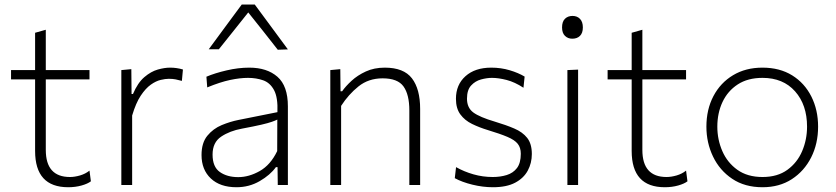

<svg xmlns="http://www.w3.org/2000/svg" viewBox="-20 -796 3598 826"><path d="M273.5 9.5Q131 9.5 131 -146.5V-454.5H27.5V-494.5H131V-655L177 -668V-494.5H365V-454.5H177V-151Q177 -34.5 281 -34.5Q301 -34.5 324.2 -41.2Q347.5 -48 365 -62L371 -16Q357.5 -5.5 331 2Q304.5 9.5 273.5 9.5Z M502 0V-494.5L545 -498.5L546 -391.5H552Q572.5 -440 601 -464.2Q629.5 -488.5 658.8 -496.8Q688 -505 711.5 -505Q740.5 -505 767 -497L762.5 -448Q748 -452 735.5 -454.5Q723 -457 706 -457Q691.5 -457 671.2 -452.2Q651 -447.5 628.8 -431.8Q606.5 -416 585.5 -384.5Q564.5 -353 548.5 -299V0Z M997.5 9.5Q927 9.5 887 -28.2Q847 -66 847 -129Q847 -181.5 872 -212Q897 -242.5 933.8 -257.8Q970.5 -273 1006 -280L1173.5 -313.5Q1176 -376.5 1159 -408.2Q1142 -440 1112.2 -450.5Q1082.5 -461 1047 -461Q1012.5 -461 970 -452Q927.5 -443 871.5 -420L868 -466Q904.5 -481.5 954.8 -493.2Q1005 -505 1052.5 -505Q1128.5 -505 1173.5 -465.8Q1218.5 -426.5 1218.5 -338.5V0H1175L1174 -77H1167Q1142.5 -43 1097.2 -16.8Q1052 9.5 997.5 9.5ZM1005 -34Q1051 -34 1097.5 -60.2Q1144 -86.5 1172.5 -146L1173 -281.5Q1164 -277 1149 -271.8Q1134 -266.5 1104 -259.5Q1074 -252.5 1020.5 -242.5Q968.5 -233 931.5 -208.2Q894.5 -183.5 894.5 -131Q894.5 -78 925.8 -56Q957 -34 1005 -34ZM1175 -582Q1143 -623 1111.5 -662.8Q1080 -702.5 1048 -742.5Q1016 -702.5 984.8 -663.2Q953.5 -624 921.5 -584H878Q913 -632 948.8 -680.2Q984.5 -728.5 1020 -776.5H1076Q1111.5 -728.5 1147.2 -680.2Q1183 -632 1218.5 -583.5Z M1401 0V-494.5L1444 -498.5L1445 -403.5H1452Q1467 -425 1492.5 -448.5Q1518 -472 1553.8 -488.5Q1589.5 -505 1635.5 -505Q1717 -505 1752.2 -459Q1787.5 -413 1787.5 -327.5V0H1741V-321Q1741 -389 1716 -424Q1691 -459 1626 -459Q1565.5 -459 1522.2 -424.2Q1479 -389.5 1447.5 -340.5V0Z M2100.5 9.5Q2057.5 9.5 2012.5 -1.5Q1967.5 -12.5 1936.5 -29.5L1942 -77Q1976.5 -57.5 2016.8 -46Q2057 -34.5 2100 -34.5Q2132.5 -34.5 2160 -43Q2187.5 -51.5 2204 -73Q2220.5 -94.5 2220.5 -134.5Q2220.5 -161 2207.2 -177.5Q2194 -194 2162.8 -207.2Q2131.5 -220.5 2078.5 -236.5Q2042 -247.5 2010.8 -262.8Q1979.5 -278 1960.5 -303.8Q1941.5 -329.5 1941.5 -371Q1941.5 -431.5 1982.5 -468.2Q2023.5 -505 2093.5 -505Q2135 -505 2172.8 -493.8Q2210.5 -482.5 2237 -466.5L2232 -418.5Q2194.5 -443 2159.5 -452Q2124.5 -461 2096.5 -461Q2074.5 -461 2049.5 -454.2Q2024.5 -447.5 2006.8 -428.2Q1989 -409 1989 -371.5Q1989 -332.5 2016.2 -312.2Q2043.5 -292 2109.5 -272.5Q2156.5 -258.5 2192.2 -243.2Q2228 -228 2248 -202.8Q2268 -177.5 2268 -133.5Q2268 -94.5 2250.5 -62Q2233 -29.5 2196.2 -10Q2159.5 9.5 2100.5 9.5Z M2421 0V-494.5L2467 -496.5V0ZM2442 -629.5Q2423 -629.5 2410.5 -641.8Q2398 -654 2398 -678Q2398 -703 2410.5 -715.2Q2423 -727.5 2443 -727.5Q2463 -727.5 2475.2 -714.8Q2487.5 -702 2487.5 -678Q2487.5 -654 2475.2 -641.8Q2463 -629.5 2442 -629.5Z M2840 9.5Q2697.5 9.5 2697.5 -146.5V-454.5H2594V-494.5H2697.5V-655L2743.5 -668V-494.5H2931.5V-454.5H2743.5V-151Q2743.5 -34.5 2847.5 -34.5Q2867.5 -34.5 2890.8 -41.2Q2914 -48 2931.5 -62L2937.5 -16Q2924 -5.5 2897.5 2Q2871 9.5 2840 9.5Z M3260.5 9.5Q3184 9.5 3130 -26.8Q3076 -63 3047.5 -122.5Q3019 -182 3019 -251Q3019 -325 3049.2 -382.5Q3079.5 -440 3133.8 -472.5Q3188 -505 3260 -505Q3334.5 -505 3388 -471.8Q3441.5 -438.5 3470.5 -380.8Q3499.5 -323 3499.5 -251Q3499.5 -178 3469.8 -119Q3440 -60 3386.5 -25.2Q3333 9.5 3260.5 9.5ZM3260.5 -34.5Q3325 -34.5 3367.5 -65.5Q3410 -96.5 3431 -146Q3452 -195.5 3452 -251Q3452 -345 3400.5 -403Q3349 -461 3260.5 -461Q3197 -461 3153.8 -432.8Q3110.5 -404.5 3088.2 -357Q3066 -309.5 3066 -251Q3066 -195.5 3087.5 -146Q3109 -96.5 3152.2 -65.5Q3195.5 -34.5 3260.5 -34.5Z"/></svg>

Font: Commissioner ExtraLight
Style: Regular
Weight: 200
Designer: Kostas Bartsokas
Foundry: Kostas Bartsokas
Version: Version 1.000; ttfautohint (v1.8.3)